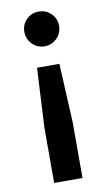

<svg xmlns="http://www.w3.org/2000/svg" viewBox="-81 -551 427 767"><g transform="rotate(-10 133.0 -167.5)"><path d="M178.3 -290 190 -50V175H75V-50L87.5 -290ZM132.5 -510Q162.5 -510 182.9 -489.6Q203.3 -469.2 203.3 -440Q203.3 -410.8 182.9 -390Q162.5 -369.2 132.5 -369.2Q103.3 -369.2 82.9 -390Q62.5 -410.8 62.5 -440Q62.5 -469.2 82.9 -489.6Q103.3 -510 132.5 -510Z"/></g></svg>

Font: Funnel Display Medium
Style: Regular
Weight: 500
Designer: NORD ID, Kristian Moeller
Foundry: Dicotype
Version: Version 1.000